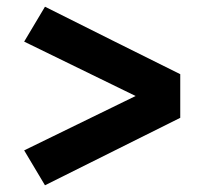

<svg xmlns="http://www.w3.org/2000/svg" viewBox="-20 -626 640 572"><path d="M114 -74 52 -178 384 -340 52 -502 114 -606 316 -505 517 -405V-275Z"/></svg>

Font: Iosevka Slab Heavy Extended
Style: Regular
Weight: 900
Width: 7
Monospace: yes
Designer: Belleve Invis
Foundry: Belleve Invis
Version: Version 11.1.0; ttfautohint (v1.8.3)